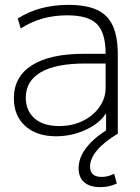

<svg xmlns="http://www.w3.org/2000/svg" viewBox="-20 -550 577 789"><path d="M210 10Q131 10 84 -32Q37 -74 37 -146Q37 -235 111.5 -282Q186 -329 325 -329H414Q414 -415 378.5 -451Q343 -487 257 -487Q202 -487 155.5 -474Q109 -461 65 -433L53 -474Q99 -503 150.5 -516.5Q202 -530 261 -530Q334 -530 378.5 -509.5Q423 -489 443.5 -444Q464 -399 464 -326V0H416V-82H414Q388 -42 331 -16Q274 10 210 10ZM223 -32Q277 -32 320 -53Q363 -74 388.5 -110Q414 -146 414 -189V-289H330Q209 -289 147.5 -253Q86 -217 86 -149Q86 -95 122 -63.5Q158 -32 223 -32ZM392 219Q349 219 326 199Q303 179 303 141Q303 100 332 60.5Q361 21 417 -15L463 0Q408 33 379 67.5Q350 102 350 135Q350 177 398 177Q424 177 449 164L460 204Q430 219 392 219Z"/></svg>

Font: M PLUS 2 Light
Style: Regular
Weight: 300
Designer: Coji Morishita
Foundry: UNDERFOREST DESIGN
Version: Version 1.001